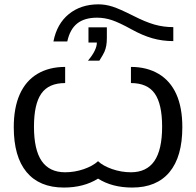

<svg xmlns="http://www.w3.org/2000/svg" viewBox="-20 -842 892 872"><path d="M716.3 -266.6C716.3 -196.9 704.6 -145 681.2 -110.8C657.7 -76.7 622.2 -59.6 574.7 -59.6C545.4 -59.6 516.8 -64.5 489 -74.2C461.2 -84 439.9 -95.9 425.3 -109.9C409.3 -95.2 387.6 -83.2 360.1 -73.7C332.6 -64.3 304.5 -59.6 275.9 -59.6C228.4 -59.6 192.9 -76.6 169.4 -110.6C146 -144.6 134.3 -196.6 134.3 -266.6C134.3 -335 145.4 -385.1 167.7 -417C190 -448.9 226.1 -464.8 275.9 -464.8V-538.1C227.4 -538.1 185.5 -527.6 150.1 -506.6C114.8 -485.6 88.1 -454.7 69.8 -413.8C51.6 -373 42.5 -323.2 42.5 -264.6C42.5 -175.1 61.9 -107 100.8 -60.3C139.7 -13.6 196.1 9.8 270 9.8C330.2 9.8 382 -3.7 425.3 -30.8C467.9 -3.7 519.7 9.8 580.6 9.8C654.5 9.8 710.9 -13.6 749.8 -60.3C788.7 -107 808.1 -175.1 808.1 -264.6C808.1 -323.9 799 -373.8 780.8 -414.3C762.5 -454.8 735.7 -485.6 700.2 -506.6C664.7 -527.6 622.9 -538.1 574.7 -538.1V-464.8C624.5 -464.8 660.6 -448.9 682.9 -417C705.2 -385.1 716.3 -335 716.3 -266.6ZM465.3 -717.8H381.8V-648.9H419.9C419.9 -625.8 406.4 -598.3 379.4 -566.4H431.2C443.2 -585.3 451 -599 454.6 -607.4C458.2 -615.9 460.9 -625 462.6 -634.8C464.4 -644.5 465.3 -656.2 465.3 -669.9ZM767.1 -655.3V-718.8C737.1 -718.8 708.3 -722.7 680.7 -730.7C653 -738.7 621.1 -752 585 -770.5C543.6 -791.3 512.3 -805.2 491 -812C469.6 -818.8 448.4 -822.3 427.2 -822.3C373.9 -822.3 329 -807.5 292.7 -778.1C256.4 -748.6 233.1 -707.2 222.7 -653.8H285.6C293.5 -690.3 308.3 -717.4 330.3 -735.1C352.3 -752.8 382.5 -761.7 420.9 -761.7C443.7 -761.7 466.2 -758 488.5 -750.5C510.8 -743 540.5 -729 577.6 -708.5C610.5 -690.3 642 -676.8 672.1 -668.2C702.2 -659.6 733.9 -655.3 767.1 -655.3Z"/></svg>

Font: Arimo
Style: Regular
Weight: 400
Designer: Steve Matteson
Foundry: Monotype Imaging Inc.
Version: Version 1.32